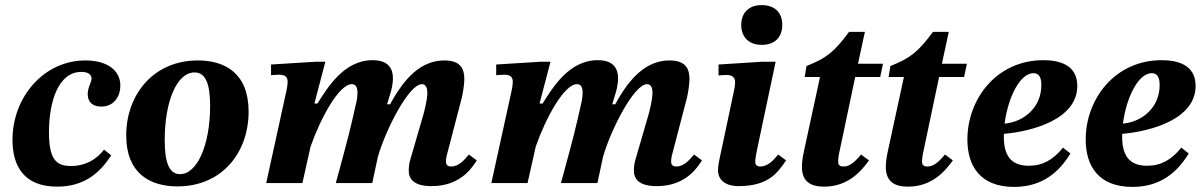

<svg xmlns="http://www.w3.org/2000/svg" viewBox="-20 -718 4715 753"><path d="M204 14C311 14 373 -41 416 -109L388 -131C359 -94 317 -67 258 -67C202 -67 172 -91 172 -199C172 -320 209 -436 299 -436C329 -436 339 -423 339 -410C339 -394 324 -376 324 -349C324 -316 345 -300 377 -300C428 -300 452 -341 452 -382C452 -446 395 -481 315 -481C154 -481 29 -340 29 -169C29 -67 74 14 204 14Z M676 13C852 13 955 -121 955 -280C955 -432 861 -481 756 -481C581 -481 475 -346 475 -187C475 -37 569 13 676 13ZM686 -35C639 -35 626 -91 626 -169C626 -319 673 -434 743 -434C791 -434 804 -379 804 -302C804 -151 754 -35 686 -35Z M1673 12C1794 12 1838 -72 1850 -89L1819 -112C1803 -93 1780 -65 1750 -65C1735 -65 1729 -72 1729 -85C1729 -95 1732 -108 1732 -108L1791 -334C1793 -342 1801 -381 1801 -409C1801 -447 1787 -481 1723 -481C1632 -481 1566 -413 1510 -309H1498L1512 -355C1513 -358 1521 -385 1521 -411C1521 -446 1506 -482 1441 -482C1328 -482 1263 -372 1225 -312H1213L1256 -476H1219L1043 -465V-423C1043 -423 1063 -425 1074 -425C1100 -425 1108 -415 1108 -397C1108 -384 1104 -365 1104 -365L1024 0H1166L1198 -143C1237 -254 1309 -388 1360 -388C1377 -388 1382 -373 1382 -354C1382 -335 1377 -313 1376 -310C1352 -204 1348 -187 1297 0H1440L1462 -103C1492 -208 1583 -388 1635 -388C1651 -388 1656 -371 1656 -354C1656 -330 1646 -288 1640 -267L1588 -88C1586 -82 1583 -64 1583 -50C1583 -19 1599 12 1673 12Z M2556 12C2677 12 2721 -72 2733 -89L2702 -112C2686 -93 2663 -65 2633 -65C2618 -65 2612 -72 2612 -85C2612 -95 2615 -108 2615 -108L2674 -334C2676 -342 2684 -381 2684 -409C2684 -447 2670 -481 2606 -481C2515 -481 2449 -413 2393 -309H2381L2395 -355C2396 -358 2404 -385 2404 -411C2404 -446 2389 -482 2324 -482C2211 -482 2146 -372 2108 -312H2096L2139 -476H2102L1926 -465V-423C1926 -423 1946 -425 1957 -425C1983 -425 1991 -415 1991 -397C1991 -384 1987 -365 1987 -365L1907 0H2049L2081 -143C2120 -254 2192 -388 2243 -388C2260 -388 2265 -373 2265 -354C2265 -335 2260 -313 2259 -310C2235 -204 2231 -187 2180 0H2323L2345 -103C2375 -208 2466 -388 2518 -388C2534 -388 2539 -371 2539 -354C2539 -330 2529 -288 2523 -267L2471 -88C2469 -82 2466 -64 2466 -50C2466 -19 2482 12 2556 12Z M2878 12C2995 11 3029 -40 3063 -89L3032 -112C3016 -94 2995 -65 2961 -65C2949 -65 2942 -71 2942 -84C2942 -98 2948 -126 2948 -126L3022 -476H2970L2798 -465V-422C2798 -422 2813 -424 2830 -424C2857 -424 2863 -409 2863 -396C2863 -381 2859 -364 2859 -364L2812 -142C2799 -83 2796 -67 2796 -50C2796 -15 2821 12 2878 12ZM2967 -542C3020 -542 3048 -573 3048 -621C3048 -667 3020 -698 2967 -698C2916 -698 2887 -667 2887 -620C2887 -573 2917 -542 2967 -542Z M3212 14C3308 14 3359 -49 3388 -89L3357 -112C3328 -77 3309 -65 3288 -65C3271 -65 3267 -73 3267 -86C3267 -103 3275 -136 3275 -136L3334 -416H3432L3443 -468H3345L3372 -593H3310C3250 -512 3220 -490 3143 -459L3136 -416H3196L3133 -125C3128 -102 3125 -81 3125 -64C3125 -5 3160 14 3212 14Z M3541 14C3637 14 3688 -49 3717 -89L3686 -112C3657 -77 3638 -65 3617 -65C3600 -65 3596 -73 3596 -86C3596 -103 3604 -136 3604 -136L3663 -416H3761L3772 -468H3674L3701 -593H3639C3579 -512 3549 -490 3472 -459L3465 -416H3525L3462 -125C3457 -102 3454 -81 3454 -64C3454 -5 3489 14 3541 14Z M3957 15C4041 15 4119 -18 4178 -116L4149 -139C4110 -91 4069 -68 4015 -68C3959 -68 3917 -93 3917 -180C3917 -184 3917 -188 3917 -193C4031 -203 4205 -251 4205 -381C4205 -466 4131 -482 4072 -482C3888 -482 3774 -329 3774 -171C3774 -65 3826 15 3957 15ZM3920 -233C3933 -335 3980 -431 4033 -431C4056 -431 4064 -413 4064 -384C4064 -300 4000 -241 3920 -233Z M4421 15C4505 15 4583 -18 4642 -116L4613 -139C4574 -91 4533 -68 4479 -68C4423 -68 4381 -93 4381 -180C4381 -184 4381 -188 4381 -193C4495 -203 4669 -251 4669 -381C4669 -466 4595 -482 4536 -482C4352 -482 4238 -329 4238 -171C4238 -65 4290 15 4421 15ZM4384 -233C4397 -335 4444 -431 4497 -431C4520 -431 4528 -413 4528 -384C4528 -300 4464 -241 4384 -233Z"/></svg>

Font: STIX Two Text
Style: Bold Italic
Weight: 700
Italic angle: -12°
Designer: Ross Mills, John Hudson & Paul Hanslow, Tiro Typeworks Ltd; with prior portions MicroPress Inc. and Coen Hoffman, Elsevi
Foundry: Tiro Typeworks Ltd
Version: Version 2.13 b171